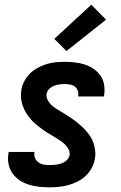

<svg xmlns="http://www.w3.org/2000/svg" viewBox="-20 -792 515 820"><path d="M192 8Q169 8 146.5 5.5Q124 3 103 -3.5Q82 -10 64 -22Q46 -34 33.5 -51.5Q21 -69 16.5 -91Q12 -113 16 -136L17 -143H127V-140Q125 -127 130 -116Q135 -105 145 -98Q155 -91 167 -89Q179 -87 192 -87Q205 -87 217.5 -88.5Q230 -90 242 -94Q254 -98 264.5 -107.5Q275 -117 277 -129Q279 -143 272.5 -155Q266 -167 256.5 -176Q247 -185 236.5 -192Q226 -199 214.5 -206Q203 -213 191.5 -219.5Q180 -226 169.5 -233.5Q159 -241 148.5 -249Q138 -257 128.5 -265.5Q119 -274 110.5 -284Q102 -294 95 -304.5Q88 -315 82.5 -327Q77 -339 73.5 -352Q70 -365 69.5 -379Q69 -393 71 -407Q74 -426 83.5 -444.5Q93 -463 107.5 -477.5Q122 -492 140.5 -502Q159 -512 178 -518Q197 -524 217 -526Q237 -528 256 -528Q278 -528 300 -525.5Q322 -523 342 -516.5Q362 -510 379.5 -498Q397 -486 409 -469Q421 -452 424.5 -430.5Q428 -409 425 -387L424 -380H314V-383Q316 -394 312 -405Q308 -416 299.5 -422.5Q291 -429 279 -431Q267 -433 256 -433Q244 -433 233 -431.5Q222 -430 210.5 -425.5Q199 -421 190 -412Q181 -403 179 -391Q177 -377 183.5 -365Q190 -353 199 -344Q208 -335 219.5 -328Q231 -321 242 -314.5Q253 -308 264 -301Q275 -294 286 -286.5Q297 -279 307 -271Q317 -263 326.5 -254.5Q336 -246 345 -236Q354 -226 361.5 -215.5Q369 -205 374.5 -193Q380 -181 383 -168Q386 -155 387 -141Q388 -127 385 -113Q382 -94 372 -75Q362 -56 346 -41Q330 -26 311 -16.5Q292 -7 272 -1.5Q252 4 232 6Q212 8 192 8ZM264 -574 212 -626 370 -772 433 -708Z"/></svg>

Font: Iosevka QP
Style: Bold Italic
Weight: 700
Italic angle: -9°
Designer: Belleve Invis
Foundry: Belleve Invis
Version: Version 20.0.0; ttfautohint (v1.8.4)